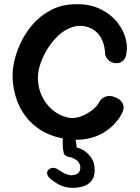

<svg xmlns="http://www.w3.org/2000/svg" viewBox="-20 -671 668 919"><path d="M282 -8Q220 -20 175.5 -48Q131 -76 102 -115Q73 -154 58.5 -198Q44 -242 41 -286Q38 -330 46 -366Q54 -410 76 -459.5Q98 -509 135 -552.5Q172 -596 225 -623.5Q278 -651 349 -651Q414 -651 463.5 -626Q513 -601 543.5 -561.5Q574 -522 583.5 -478Q593 -434 580 -395Q580 -395 575 -387.5Q570 -380 559 -373.5Q548 -367 530 -369Q511 -372 500.5 -382Q490 -392 486.5 -401.5Q483 -411 483 -411Q483 -411 482.5 -422.5Q482 -434 478 -452.5Q474 -471 463.5 -490Q453 -509 433.5 -524.5Q414 -540 382 -546Q346 -551 312 -536Q278 -521 250 -492Q222 -463 201 -426.5Q180 -390 169.5 -353Q159 -316 162 -285Q164 -252 175 -224.5Q186 -197 202 -176Q218 -155 237.5 -140Q257 -125 278.5 -116.5Q300 -108 320 -106Q347 -105 374.5 -116.5Q402 -128 424.5 -146.5Q447 -165 456 -185Q456 -185 460.5 -191Q465 -197 475 -203.5Q485 -210 499.5 -211.5Q514 -213 535 -204Q552 -196 560 -186.5Q568 -177 570.5 -167Q573 -157 571 -149Q569 -141 567 -136Q565 -131 565 -131Q565 -131 556 -115Q547 -99 527 -77Q507 -55 474 -35Q441 -15 393.5 -6Q346 3 282 -8ZM321 228Q287 226 261.5 212Q236 198 215 179Q215 179 212 175.5Q209 172 207 166Q205 160 205.5 153.5Q206 147 214 140Q222 133 230.5 132.5Q239 132 245 134Q251 136 251 136Q269 148 285 157Q301 166 320 168Q340 167 349.5 161Q359 155 362.5 144.5Q366 134 364 123Q360 107 348.5 97.5Q337 88 320 82Q313 82 304.5 79Q296 76 290 70.5Q284 65 285 60Q280 40 280 18Q280 -4 282 -20Q282 -20 283.5 -26.5Q285 -33 291 -39.5Q297 -46 310 -45Q324 -45 330.5 -34Q337 -23 337 -23Q339 -13 342.5 2Q346 17 347 35Q362 38 376 46Q390 54 402.5 66.5Q415 79 422.5 93.5Q430 108 432 125Q437 164 423 187Q409 210 382.5 219.5Q356 229 321 228Z"/></svg>

Font: Sour Gummy Medium
Style: Regular
Weight: 500
Designer: Stefie Justprince
Foundry: Eifetstype
Version: Version 1.000